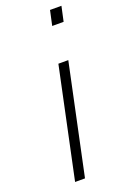

<svg xmlns="http://www.w3.org/2000/svg" viewBox="-145 -790 548 838"><g transform="rotate(-20 129.0 -371.5)"><path d="M190 -674 205 -743H258L243 -674ZM51 0 159 -510H205L97 0Z"/></g></svg>

Font: Saira SemiExpanded ExtraLight
Style: Italic
Weight: 250
Width: 6
Italic angle: -12°
Designer: Hector Gatti with collaboration of the Omnibus-Type team
Foundry: Omnibus-Type
Version: Version 1.101